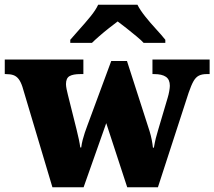

<svg xmlns="http://www.w3.org/2000/svg" viewBox="-26 -786 900 806"><path d="M68 -422Q61 -443 52 -454.5Q43 -466 30.5 -470.5Q18 -475 -2 -475H-6V-536H324V-475H311Q281 -475 266 -466.5Q251 -458 251 -433Q251 -425 253.5 -412Q256 -399 259 -388L284 -288Q290 -264 295.5 -242Q301 -220 305 -201Q309 -182 311 -167H315Q317 -183 321 -198.5Q325 -214 330 -229Q335 -244 340 -257L441 -530H507L602 -235Q605 -226 607 -217Q609 -208 611 -199Q613 -190 614 -181.5Q615 -173 616 -166H620Q624 -189 628 -205.5Q632 -222 638 -241L678 -376Q682 -389 684.5 -403.5Q687 -418 687 -426Q687 -452 670.5 -463.5Q654 -475 621 -475H614V-536H854V-475H841Q822 -475 809 -468.5Q796 -462 786.5 -445.5Q777 -429 766 -397L637 0H508L420 -269L325 0H194ZM269 -619Q285 -638 308.5 -664Q332 -690 354 -717Q376 -744 386 -766H551Q562 -744 583.5 -717Q605 -690 629 -664Q653 -638 668 -619V-606H577Q567 -617 546.5 -634Q526 -651 504.5 -668Q483 -685 468 -696Q453 -685 431.5 -668Q410 -651 390.5 -634Q371 -617 360 -606H269Z"/></svg>

Font: Noto Serif Armenian Black
Style: Regular
Weight: 900
Version: Version 2.007